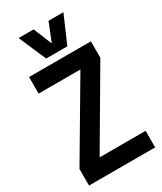

<svg xmlns="http://www.w3.org/2000/svg" viewBox="-226 -1002 917 1084"><g transform="rotate(-30 232.5 -460.0)"><path d="M18 0V-108L303 -591V-592H31V-700H434V-593L150 -109V-108H449V0ZM382 -920 305 -742H167L90 -920H188L237 -800L285 -920Z"/></g></svg>

Font: Georama Semi Condensed SemiBold
Style: Regular
Weight: 600
Width: 4
Designer: Jean-Baptiste Levee
Foundry: Production Type
Version: Version 1.000